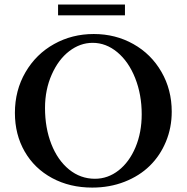

<svg xmlns="http://www.w3.org/2000/svg" viewBox="-20 -829 838 862"><path d="M240.7 -760.3V-808.6H541V-760.3ZM394 13.2Q293.5 13.2 214.1 -29.5Q134.8 -72.3 90.8 -148.7Q46.9 -225.1 46.9 -322.3Q46.9 -423.3 94.5 -504.9Q142.1 -586.4 222.9 -631.3Q303.7 -676.3 400.9 -676.3Q498.5 -676.3 578.6 -631.3Q658.7 -586.4 704.8 -506.3Q751 -426.3 751 -327.6Q751 -255.9 724.9 -192.9Q698.7 -129.9 652.3 -84.5Q606 -39.1 539.1 -12.9Q472.2 13.2 394 13.2ZM406.2 -26.4Q464.4 -26.4 512.5 -64Q560.5 -101.6 588.4 -168Q616.2 -234.4 616.2 -315.9Q616.2 -404.3 586.9 -478.3Q557.6 -552.2 506.8 -594.5Q456.1 -636.7 396 -636.7Q339.8 -636.7 291 -599.4Q242.2 -562 212.2 -494.1Q182.1 -426.3 182.1 -344.2Q182.1 -254.9 210.4 -182.4Q238.8 -109.9 290 -68.1Q341.3 -26.4 406.2 -26.4Z"/></svg>

Font: Elstob 8pt Medium
Style: Regular
Weight: 500
Designer: Peter S. Baker
Version: Version 1.015